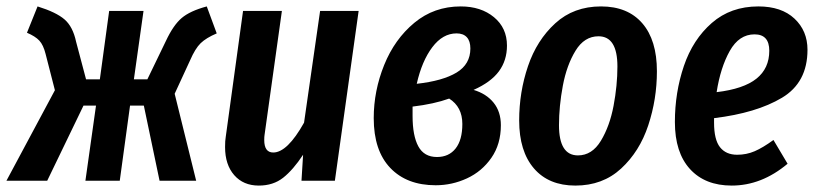

<svg xmlns="http://www.w3.org/2000/svg" viewBox="-32 -563 2544 598"><path d="M643 -459Q610 -445 593 -428.5Q576 -412 560 -375L512 -271L579 0H465L416 -234H373L341 0H234L267 -234H228L115 0H-12L139 -282L110 -395Q103 -423 90.5 -436.5Q78 -450 52 -461L85 -543Q143 -525 169 -502.5Q195 -480 205 -433L236 -316H279L308 -529H415L385 -316H427L485 -436Q508 -485 534 -507Q560 -529 612 -543Z M669 -105Q669 -125 671 -136L725 -529H846L792 -143Q791 -137 791 -127Q791 -88 819 -88Q863 -88 915 -181L965 -529H1085L1011 0H907L912 -81Q881 -34 850 -9.5Q819 15 774 15Q726 15 697.5 -17.5Q669 -50 669 -105Z M1547 -421Q1547 -375 1522 -341Q1497 -307 1443 -283Q1483 -271 1505.5 -243Q1528 -215 1528 -173Q1528 -114 1498.5 -71.5Q1469 -29 1422.5 -7.5Q1376 14 1325 14Q1235 14 1183.5 -40Q1132 -94 1132 -195Q1132 -280 1164.5 -360.5Q1197 -441 1258.5 -492Q1320 -543 1403 -543Q1466 -543 1506.5 -509.5Q1547 -476 1547 -421ZM1266 -302Q1347 -311 1390 -337Q1433 -363 1433 -412Q1433 -435 1422 -447Q1411 -459 1390 -459Q1347 -459 1314.5 -416Q1282 -373 1266 -302ZM1253 -231V-202Q1253 -140 1271 -107Q1289 -74 1329 -74Q1366 -74 1387 -100.5Q1408 -127 1408 -177Q1408 -230 1367 -256Q1320 -239 1253 -231Z M1585 -188Q1585 -276 1612.5 -357Q1640 -438 1697.5 -490.5Q1755 -543 1840 -543Q1923 -543 1968.5 -490.5Q2014 -438 2014 -341Q2014 -254 1987 -172.5Q1960 -91 1902.5 -38Q1845 15 1760 15Q1677 15 1631 -38.5Q1585 -92 1585 -188ZM1891 -356Q1891 -450 1832 -450Q1788 -450 1760.5 -405Q1733 -360 1721 -296Q1709 -232 1709 -173Q1709 -79 1768 -79Q1812 -79 1839.5 -124.5Q1867 -170 1879 -233.5Q1891 -297 1891 -356Z M2483 -408Q2483 -306 2403.5 -258.5Q2324 -211 2192 -195V-181Q2192 -128 2210.5 -104.5Q2229 -81 2264 -81Q2293 -81 2318.5 -92Q2344 -103 2377 -127L2421 -53Q2340 15 2247 15Q2164 15 2117 -36.5Q2070 -88 2070 -183Q2070 -275 2098 -357.5Q2126 -440 2185 -491.5Q2244 -543 2330 -543Q2402 -543 2442.5 -505Q2483 -467 2483 -408ZM2364 -405Q2364 -456 2318 -456Q2270 -456 2241 -404.5Q2212 -353 2200 -276Q2284 -286 2324 -318Q2364 -350 2364 -405Z"/></svg>

Font: Fira Sans Extra Condensed Medium
Style: Italic
Weight: 500
Width: 3
Italic angle: -8°
Designer: Carrois Corporate & Edenspiekermann AG
Foundry: Carrois Corporate GbR & Edenspiekermann AG
Version: Version 4.203